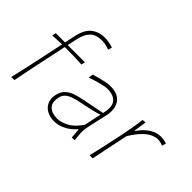

<svg xmlns="http://www.w3.org/2000/svg" viewBox="-102 -1127 1519 1519"><g transform="rotate(45 657.5 -367.5)"><path d="M77 0Q90.5 -56.5 102.2 -108Q114 -159.5 127 -221.5L137.5 -271Q148 -320 157.5 -365.8Q167 -411.5 179 -466.5L74 -462L81 -494H184.5Q189 -514 193.5 -535.5Q198 -557 203 -581Q222 -671 268.8 -707.5Q315.5 -744 383 -744Q404 -744 430.8 -739Q457.5 -734 476 -727L466 -694Q449 -701 427 -706.5Q405 -712 383 -712Q313.5 -712 280 -677.5Q246.5 -643 232 -576Q227.5 -555 222.2 -529.8Q217 -504.5 214.5 -494H407L400 -462Q352 -465 304.2 -466Q256.5 -467 209 -467L157 -221.5Q144 -159.5 133.5 -108Q123 -56.5 112 0Z M565 9Q515.5 9 480.5 -11Q445.5 -31 430.5 -66.5Q415.5 -102 426 -148Q436.5 -194.5 464.8 -219.2Q493 -244 531.5 -256Q570 -268 611 -276L792 -312Q813 -398.5 781.8 -435.2Q750.5 -472 682 -472Q661 -472 617.2 -461.5Q573.5 -451 514 -430L519 -469Q542.5 -475.5 572 -483.8Q601.5 -492 631 -498Q660.5 -504 684 -504Q771 -504 806.2 -452Q841.5 -400 824 -318Q819.5 -297 813 -271Q806.5 -245 799.5 -211L783.5 -137Q777 -107 779 -73.5Q781 -40 786 0H754L748 -81H742Q708.5 -40 660 -15.5Q611.5 9 565 9ZM566 -23Q606 -23 657 -48.8Q708 -74.5 756 -144L787 -288Q776.5 -284 759.5 -278.8Q742.5 -273.5 708.8 -265.8Q675 -258 615 -246Q577 -238.5 543.5 -228.5Q510 -218.5 487 -200Q464 -181.5 457 -148Q443.5 -83.5 475.5 -53.2Q507.5 -23 566 -23Z M953 0Q966.5 -56.5 978.2 -108Q990 -159.5 1003 -221L1013.5 -270.5Q1025 -324 1035.2 -381.2Q1045.5 -438.5 1052 -494L1083 -497L1067 -391H1072Q1105 -437 1136.8 -461.5Q1168.5 -486 1196.5 -495Q1224.5 -504 1246 -504Q1265 -504 1283.2 -500.8Q1301.5 -497.5 1315 -493L1305 -459Q1286.5 -466.5 1272 -469.2Q1257.5 -472 1244 -472Q1223 -472 1194 -460Q1165 -448 1129.5 -414Q1094 -380 1053 -314L1033.5 -221.5Q1020.5 -160.5 1010 -108.5Q999.5 -56.5 988 0Z"/></g></svg>

Font: Commissioner Flair Thin
Style: Italic
Weight: 100
Italic angle: -12°
Designer: Kostas Bartsokas
Foundry: Kostas Bartsokas
Version: Version 1.000; ttfautohint (v1.8.3)